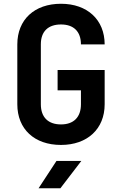

<svg xmlns="http://www.w3.org/2000/svg" viewBox="-20 -760 640 1020"><path d="M304 10C444 10 536 -75 536 -206V-388H286V-280H410V-206C410 -137 371 -99 304 -99C236 -99 197 -137 197 -206V-525C197 -593 236 -630 304 -630C371 -630 410 -593 410 -524H536C536 -655 444 -740 304 -740C163 -740 72 -656 72 -524V-206C72 -74 163 10 304 10ZM301 240 412 95H280L185 240Z"/></svg>

Font: Tekne LDO
Style: Bold
Weight: 700
Monospace: yes
Designer: Alessio Laiso, Mario Rullo, Paolo Rosset
Foundry: Alessio Laiso
Version: Version 1.000;hotconv 1.0.109;makeotfexe 2.5.65596